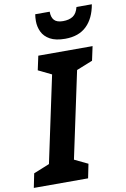

<svg xmlns="http://www.w3.org/2000/svg" viewBox="-135 -1001 693 1059"><g transform="rotate(-10 211.5 -471.0)"><path d="M-34 0 -18 -79 71 -115 174 -599 100 -635 117 -714H421L404 -635L314 -599L211 -115L286 -79L270 0ZM280 -780Q227 -780 195.5 -797.5Q164 -815 150.5 -843.5Q137 -872 137 -904Q137 -924 140 -942H221Q221 -910 236 -894Q251 -878 285 -878Q319 -878 340.5 -892Q362 -906 371 -942H457Q444 -865 400 -822.5Q356 -780 280 -780Z"/></g></svg>

Font: Noto Sans SemiCondensed
Style: Bold Italic
Weight: 700
Width: 4
Italic angle: -12°
Designer: Monotype Design Team
Foundry: Monotype Imaging Inc.
Version: Version 2.013; ttfautohint (v1.8.4.7-5d5b)